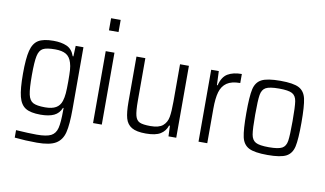

<svg xmlns="http://www.w3.org/2000/svg" viewBox="-89 -941 2272 1341"><g transform="rotate(10 1046.5 -270.0)"><path d="M80 195V142Q172 148 227 148Q297 148 328.5 131.5Q360 115 370 75Q380 35 380 -52V-68H376Q360 -28 324 -11Q288 6 229 6Q158 6 122.5 -16Q87 -38 73 -92.5Q59 -147 59 -255Q59 -363 73 -418.5Q87 -474 123 -496Q159 -518 230 -518Q286 -518 324.5 -501Q363 -484 380 -435H385L388 -510H443V-71Q443 39 429 95Q415 151 372 177Q329 203 238 203Q158 203 80 195ZM367 -116Q375 -141 377.5 -172Q380 -203 380 -255Q380 -309 378 -337.5Q376 -366 369 -388Q357 -428 329 -444.5Q301 -461 252 -461Q192 -461 166 -447.5Q140 -434 131 -392.5Q122 -351 122 -255Q122 -160 131 -119Q140 -78 166 -64Q192 -50 252 -50Q300 -50 328 -66Q356 -82 367 -116Z M598 -657V-743H666V-657ZM601 0V-510H663V0Z M819 -189V-510H882V-209Q882 -135 890.5 -102.5Q899 -70 922.5 -59.5Q946 -49 999 -49Q1059 -49 1086.5 -72.5Q1114 -96 1121 -135Q1128 -174 1128 -246V-510H1191V0H1136L1133 -75H1127Q1114 -35 1079.5 -13.5Q1045 8 976 8Q909 8 875.5 -12Q842 -32 830.5 -73Q819 -114 819 -189Z M1349 -510H1403L1407 -411H1412Q1427 -472 1465.5 -495Q1504 -518 1565 -518V-454Q1504 -454 1470.5 -431Q1437 -408 1424 -363.5Q1411 -319 1411 -245V0H1349Z M1643 -255Q1643 -373 1654.5 -424.5Q1666 -476 1706 -497Q1746 -518 1839 -518Q1932 -518 1971.5 -497Q2011 -476 2022.5 -424.5Q2034 -373 2034 -255Q2034 -137 2022.5 -85.5Q2011 -34 1971.5 -13Q1932 8 1839 8Q1746 8 1706 -13Q1666 -34 1654.5 -85.5Q1643 -137 1643 -255ZM1971 -255Q1971 -357 1965 -395.5Q1959 -434 1932.5 -448.5Q1906 -463 1839 -463Q1772 -463 1745.5 -448.5Q1719 -434 1712.5 -395Q1706 -356 1706 -255Q1706 -154 1712.5 -115Q1719 -76 1745.5 -61.5Q1772 -47 1839 -47Q1906 -47 1932.5 -61.5Q1959 -76 1965 -114.5Q1971 -153 1971 -255Z"/></g></svg>

Font: Saira Semi Condensed Light
Style: Regular
Weight: 300
Width: 4
Designer: Hector Gatti with collaboration of the Omnibus-Type team
Foundry: Omnibus-Type
Version: Version 1.001; ttfautohint (v1.8)